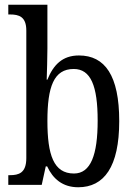

<svg xmlns="http://www.w3.org/2000/svg" viewBox="-20 -780 569 810"><path d="M310 10C419 10 483 -76 483 -269C483 -461 423 -546 313 -546C243 -546 205 -506 180 -444H177C178 -472 180 -540 180 -575V-760H15V-719H22C60 -719 91 -710 91 -651V-113C91 -50 59 -41 22 -41H15V0H156L173 -78H179C203 -26 244 10 310 10ZM292 -48C206 -48 180 -127 180 -270C180 -414 207 -489 291 -489C363 -489 392 -418 392 -271C392 -127 363 -48 292 -48Z"/></svg>

Font: Noto Serif Devanagari Condensed
Style: Regular
Weight: 400
Width: 3
Designer: Universal Thirst, Indian Type Foundry and the Monotype Design Team
Foundry: Monotype Imaging Inc.
Version: Version 2.004